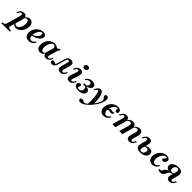

<svg xmlns="http://www.w3.org/2000/svg" viewBox="518 -2728 5020 5020"><g transform="rotate(45 3028.0 -218.0)"><path d="M383.1 -427.4Q443.5 -427.4 478.2 -385.5Q512.9 -343.5 512.9 -269.4Q512.9 -213.7 494.8 -162.9Q476.6 -112.1 444.8 -73Q412.9 -33.9 372.6 -11.3Q332.3 11.3 287.9 11.3Q250.8 11.3 222.2 -5.2Q193.5 -21.8 182.3 -50.8L193.5 -81.5Q204.8 -61.3 223.8 -50Q242.7 -38.7 263.7 -38.7Q290.3 -38.7 314.5 -56.5Q338.7 -74.2 357.7 -104.8Q376.6 -135.5 387.5 -175Q398.4 -214.5 398.4 -258.1Q398.4 -311.3 381 -339.1Q363.7 -366.9 331.5 -366.9Q308.9 -366.9 288.7 -352.4Q268.5 -337.9 251.6 -308.9L243.5 -323.4Q266.1 -374.2 301.6 -400.8Q337.1 -427.4 383.1 -427.4ZM121 -208.1 147.6 -303.2Q157.3 -336.3 150.4 -355.2Q143.5 -374.2 121 -374.2Q103.2 -374.2 88.3 -362.1Q73.4 -350 59.7 -325L44.4 -295.2H7.3L27.4 -332.3Q44.4 -363.7 64.1 -385.1Q83.9 -406.5 108.9 -417.3Q133.9 -428.2 163.7 -428.2Q206.5 -428.2 230.6 -410.1Q254.8 -391.9 260.9 -358.5Q266.9 -325 254 -279L234.7 -208.1ZM67.7 183.9Q41.9 183.9 19.4 184.3Q-3.2 184.7 -25 185.1Q-46.8 185.5 -71 186.3L-60.5 150L-35.5 146.8Q-12.9 143.5 1.2 137.5Q15.3 131.5 24.2 119.4Q33.1 107.3 38.7 86.3L121 -208.1H234.7L154 76.6Q144.4 111.3 159.3 126.2Q174.2 141.1 219.4 146L254.8 149.2L244.4 186.3Q224.2 185.5 196.4 185.1Q168.5 184.7 135.9 184.3Q103.2 183.9 67.7 183.9Z M762.1 11.3Q689.5 11.3 648.8 -31Q608.1 -73.4 608.1 -149.2Q608.1 -204.8 629 -255.2Q650 -305.6 686.7 -344.8Q723.4 -383.9 771 -406Q818.5 -428.2 871 -428.2Q924.2 -428.2 952 -406.5Q979.8 -384.7 979.8 -343.5Q979.8 -300 947.2 -260.5Q914.5 -221 854.8 -190.7Q795.2 -160.5 713.7 -143.5V-173.4Q770.2 -192.7 809.3 -220.6Q848.4 -248.4 869.4 -281.5Q890.3 -314.5 890.3 -349.2Q890.3 -371 881.9 -381.9Q873.4 -392.7 858.9 -392.7Q834.7 -392.7 810.5 -372.2Q786.3 -351.6 766.5 -317.7Q746.8 -283.9 734.7 -242.7Q722.6 -201.6 722.6 -160.5Q722.6 -104.8 744 -75Q765.3 -45.2 805.6 -45.2Q837.1 -45.2 862.9 -62.5Q888.7 -79.8 909.7 -113.7H944.4Q913.7 -51.6 868.1 -20.2Q822.6 11.3 762.1 11.3Z M1181.5 11.3Q1120.2 11.3 1085.9 -30.2Q1051.6 -71.8 1051.6 -146Q1051.6 -203.2 1071 -254Q1090.3 -304.8 1124.2 -344Q1158.1 -383.1 1202.4 -405.6Q1246.8 -428.2 1296 -428.2Q1336.3 -428.2 1373.8 -411.3Q1411.3 -394.4 1443.5 -361.3L1366.1 -309.7Q1362.1 -348.4 1344.8 -369.8Q1327.4 -391.1 1300 -391.1Q1274.2 -391.1 1250.4 -371.8Q1226.6 -352.4 1207.7 -319Q1188.7 -285.5 1177.8 -243.5Q1166.9 -201.6 1166.9 -156.5Q1166.9 -103.2 1183.5 -76.6Q1200 -50 1233.1 -50Q1256.5 -50 1276.2 -64.5Q1296 -79 1312.9 -107.3L1321 -93.5Q1298.4 -41.1 1263.7 -14.9Q1229 11.3 1181.5 11.3ZM1329.8 -208.1 1371 -354.8Q1410.5 -368.5 1442.3 -386.3Q1474.2 -404 1504.8 -429.8L1525 -401.6Q1511.3 -390.3 1502 -379Q1492.7 -367.7 1486.3 -352.8Q1479.8 -337.9 1474.2 -316.1L1443.5 -208.1ZM1416.9 -112.9Q1407.3 -79.8 1414.1 -60.9Q1421 -41.9 1443.5 -41.9Q1461.3 -41.9 1476.2 -54.4Q1491.1 -66.9 1504 -91.1L1520.2 -121H1556.5L1537.1 -83.9Q1520.2 -52.4 1500.4 -31Q1480.6 -9.7 1456 1.2Q1431.5 12.1 1400 12.1Q1358.1 11.3 1333.9 -6.9Q1309.7 -25 1303.6 -58.1Q1297.6 -91.1 1309.7 -137.1L1329.8 -208.1H1443.5Z M1624.2 11.3Q1592.7 11.3 1574.2 -3.2Q1555.6 -17.7 1555.6 -41.9Q1555.6 -62.9 1569 -76.2Q1582.3 -89.5 1603.2 -89.5Q1620.2 -89.5 1631.5 -82.7Q1642.7 -75.8 1652.4 -69Q1662.1 -62.1 1671.8 -62.1Q1683.9 -62.1 1694.4 -77.4Q1704.8 -92.7 1714.5 -126.6L1765.3 -308.9Q1782.3 -371 1815.3 -399.6Q1848.4 -428.2 1900 -428.2Q1941.1 -428.2 1965.7 -411.3Q1990.3 -394.4 1997.2 -362.1Q2004 -329.8 1991.1 -283.1L1969.4 -208.1H1856.5L1884.7 -311.3Q1893.5 -341.1 1886.3 -356.9Q1879 -372.6 1858.1 -372.6Q1837.9 -372.6 1824.2 -356.9Q1810.5 -341.1 1800.8 -304.8L1750 -125Q1731.5 -55.6 1700.4 -22.2Q1669.4 11.3 1624.2 11.3ZM1942.7 -112.9Q1933.9 -79.8 1940.3 -60.9Q1946.8 -41.9 1969.4 -41.9Q1987.1 -41.9 2002 -54.4Q2016.9 -66.9 2030.6 -91.1L2046 -121H2083.1L2062.9 -83.9Q2046.8 -52.4 2026.6 -31Q2006.5 -9.7 1981.9 1.2Q1957.3 12.1 1926.6 12.1Q1883.9 11.3 1859.7 -6.9Q1835.5 -25 1829.4 -58.1Q1823.4 -91.1 1836.3 -137.1L1856.5 -208.1H1969.4Z M2280.6 -111.3Q2270.2 -79 2274.6 -60.5Q2279 -41.9 2301.6 -41.9Q2319.4 -41.9 2334.3 -54.4Q2349.2 -66.9 2362.1 -91.9L2378.2 -121.8H2414.5L2395.2 -84.7Q2378.2 -53.2 2358.5 -31.9Q2338.7 -10.5 2314.1 0.4Q2289.5 11.3 2258.1 11.3Q2216.1 11.3 2192.7 -6.5Q2169.4 -24.2 2165.3 -56.9Q2161.3 -89.5 2175.8 -134.7L2233.1 -305.6Q2243.5 -337.9 2239.1 -356Q2234.7 -374.2 2212.1 -374.2Q2194.4 -374.2 2179.4 -362.1Q2164.5 -350 2151.6 -325L2135.5 -295.2H2099.2L2118.5 -332.3Q2135.5 -363.7 2155.2 -385.1Q2175 -406.5 2200 -417.3Q2225 -428.2 2255.6 -428.2Q2297.6 -428.2 2321 -410.1Q2344.4 -391.9 2348.8 -359.3Q2353.2 -326.6 2338.7 -281.5ZM2316.9 -497.6Q2287.1 -497.6 2268.1 -514.5Q2249.2 -531.5 2249.2 -558.1Q2249.2 -588.7 2272.2 -608.9Q2295.2 -629 2327.4 -629Q2358.1 -629 2376.6 -612.1Q2395.2 -595.2 2395.2 -567.7Q2395.2 -538.7 2372.6 -518.1Q2350 -497.6 2316.9 -497.6Z M2601.6 11.3Q2555.6 11.3 2519.8 -0.4Q2483.9 -12.1 2463.7 -33.9Q2443.5 -55.6 2443.5 -84.7Q2443.5 -114.5 2464.5 -136.3Q2485.5 -158.1 2515.3 -158.1Q2535.5 -158.1 2546.8 -148.4Q2558.1 -138.7 2558.1 -120.2Q2558.1 -105.6 2552 -95.2Q2546 -84.7 2539.9 -75Q2533.9 -65.3 2533.9 -54.8Q2533.9 -40.3 2549.2 -32.3Q2564.5 -24.2 2590.3 -25Q2632.3 -25.8 2658.1 -53.2Q2683.9 -80.6 2683.9 -123.4Q2683.9 -151.6 2672.2 -172.6Q2660.5 -193.5 2638.7 -201.6Q2626.6 -196 2616.1 -193.1Q2605.6 -190.3 2596.8 -190.3Q2568.5 -190.3 2568.5 -212.1Q2568.5 -236.3 2604.8 -236.3Q2612.9 -236.3 2622.2 -235.1Q2631.5 -233.9 2645.2 -229.8Q2662.1 -237.9 2675.4 -251.2Q2688.7 -264.5 2696.8 -281.5Q2704.8 -298.4 2704.8 -315.3Q2704.8 -342.7 2687.9 -358.5Q2671 -374.2 2639.5 -374.2Q2609.7 -374.2 2585.5 -360.1Q2561.3 -346 2542.7 -317.7H2508.1Q2531.5 -370.2 2578.6 -398.8Q2625.8 -427.4 2687.9 -427.4Q2745.2 -427.4 2780.2 -402.8Q2815.3 -378.2 2815.3 -337.1Q2815.3 -296 2777.4 -264.1Q2739.5 -232.3 2674.2 -216.9Q2733.9 -207.3 2765.3 -181.5Q2796.8 -155.6 2796.8 -116.9Q2796.8 -80.6 2771 -51.6Q2745.2 -22.6 2701.2 -5.6Q2657.3 11.3 2601.6 11.3Z M2852.4 192.7Q2821.8 192.7 2802.4 178.2Q2783.1 163.7 2783.1 139.5Q2783.1 118.5 2798.4 104.8Q2813.7 91.1 2836.3 91.1Q2850.8 91.1 2863.3 96Q2875.8 100.8 2886.7 106.9Q2897.6 112.9 2908.5 117.7Q2919.4 122.6 2930.6 122.6Q2954 122.6 2984.7 102Q3015.3 81.5 3049.6 47.6Q3083.9 13.7 3117.3 -27.8Q3150.8 -69.4 3177.4 -112.9Q3204 -156.5 3220.2 -194.8Q3236.3 -233.1 3236.3 -260.5Q3236.3 -282.3 3227.4 -297.6Q3218.5 -312.9 3206.9 -325.4Q3195.2 -337.9 3185.9 -350.8Q3176.6 -363.7 3176.6 -381.5Q3176.6 -401.6 3191.1 -414.9Q3205.6 -428.2 3229 -428.2Q3259.7 -428.2 3277 -405.2Q3294.4 -382.3 3294.4 -341.1Q3294.4 -293.5 3273.4 -235.9Q3252.4 -178.2 3216.1 -118.5Q3179.8 -58.9 3134.3 -3.2Q3088.7 52.4 3039.1 96.8Q2989.5 141.1 2941.5 166.9Q2893.5 192.7 2852.4 192.7ZM3021 96Q3026.6 32.3 3026.6 -33.5Q3026.6 -99.2 3021 -158.5Q3015.3 -217.7 3005.6 -263.7Q2996 -309.7 2982.7 -336.3Q2969.4 -362.9 2953.2 -362.9Q2943.5 -362.9 2933.5 -353.2Q2923.4 -343.5 2911.3 -321.8L2896.8 -295.2H2860.5L2886.3 -345.2Q2908.1 -387.1 2935.5 -407.7Q2962.9 -428.2 2996.8 -428.2Q3043.5 -428.2 3073.4 -385.1Q3103.2 -341.9 3118.1 -251.6Q3133.1 -161.3 3131.5 -18.5Q3116.1 0.8 3099.2 20.2Q3082.3 39.5 3063.3 58.1Q3044.4 76.6 3021 96Z M3529.8 11.3Q3458.9 11.3 3418.1 -31.5Q3377.4 -74.2 3377.4 -150Q3377.4 -205.6 3398.4 -256Q3419.4 -306.5 3455.6 -345.2Q3491.9 -383.9 3538.3 -406Q3584.7 -428.2 3637.1 -428.2Q3689.5 -428.2 3721.8 -404.4Q3754 -380.6 3754 -341.9Q3754 -317.7 3739.9 -303.2Q3725.8 -288.7 3702.4 -288.7Q3683.1 -288.7 3671.4 -300Q3659.7 -311.3 3659.7 -333.9Q3659.7 -346 3662.1 -356.9Q3664.5 -367.7 3665.3 -375.4Q3666.1 -383.1 3662.1 -387.9Q3658.1 -392.7 3645.2 -392.7Q3616.1 -392.7 3589.1 -373.4Q3562.1 -354 3540.3 -320.6Q3518.5 -287.1 3505.6 -245.6Q3492.7 -204 3492.7 -158.9Q3492.7 -104 3514.1 -74.6Q3535.5 -45.2 3574.2 -45.2Q3604 -45.2 3629 -62.1Q3654 -79 3674.2 -113.7H3709.7Q3679 -51.6 3634.3 -20.2Q3589.5 11.3 3529.8 11.3ZM3491.9 -171 3484.7 -186.3Q3496.8 -218.5 3512.1 -233.1Q3527.4 -247.6 3550 -247.6Q3571.8 -247.6 3591.5 -240.3Q3611.3 -233.1 3631.5 -233.1Q3641.1 -233.1 3650 -237.1Q3658.9 -241.1 3666.1 -249.2L3684.7 -236.3Q3674.2 -204.8 3656.9 -190.7Q3639.5 -176.6 3615.3 -176.6Q3590.3 -176.6 3570.2 -183.9Q3550 -191.1 3530.6 -191.1Q3518.5 -191.1 3508.9 -185.9Q3499.2 -180.6 3491.9 -171Z M4164.5 -208.1 4183.1 -273.4Q4196.8 -323.4 4185.5 -348.8Q4174.2 -374.2 4138.7 -374.2Q4106.5 -374.2 4080.2 -353.2Q4054 -332.3 4031.5 -290.3L4023.4 -310.5Q4053.2 -369.4 4094.4 -398.8Q4135.5 -428.2 4189.5 -428.2Q4258.1 -428.2 4286.3 -383.5Q4314.5 -338.7 4293.5 -261.3L4278.2 -208.1ZM4412.1 -208.1 4431.5 -277.4Q4444.4 -325 4433.9 -349.6Q4423.4 -374.2 4390.3 -374.2Q4359.7 -374.2 4334.3 -353.2Q4308.9 -332.3 4287.1 -290.3L4279 -310.5Q4308.9 -370.2 4348.8 -399.2Q4388.7 -428.2 4440.3 -428.2Q4508.1 -428.2 4535.1 -383.9Q4562.1 -339.5 4541.1 -263.7L4525.8 -208.1ZM3909.7 -208.1 3936.3 -303.2Q3946 -336.3 3939.1 -355.2Q3932.3 -374.2 3909.7 -374.2Q3891.9 -374.2 3877 -362.1Q3862.1 -350 3848.4 -325L3833.1 -295.2H3796L3816.1 -332.3Q3833.1 -363.7 3852.8 -385.1Q3872.6 -406.5 3897.6 -417.3Q3922.6 -428.2 3952.4 -428.2Q3995.2 -428.2 4019.4 -410.1Q4043.5 -391.9 4049.6 -358.5Q4055.6 -325 4042.7 -279L4023.4 -208.1ZM3850.8 0 3909.7 -208.1H4023.4L3964.5 0ZM4106.5 0 4164.5 -208.1H4278.2L4220.2 0ZM4499.2 -112.9Q4489.5 -79.8 4496.4 -60.9Q4503.2 -41.9 4525.8 -41.9Q4543.5 -41.9 4558.5 -54.4Q4573.4 -66.9 4586.3 -91.1L4602.4 -121H4638.7L4619.4 -83.9Q4602.4 -52.4 4582.3 -31Q4562.1 -9.7 4537.9 1.2Q4513.7 12.1 4482.3 12.1Q4440.3 11.3 4416.1 -6.9Q4391.9 -25 4385.9 -58.1Q4379.8 -91.1 4392.7 -137.1L4412.1 -208.1H4525.8Z M4754 -208.1 4780.6 -303.2Q4790.3 -336.3 4783.5 -355.2Q4776.6 -374.2 4754 -374.2Q4736.3 -374.2 4721.4 -362.1Q4706.5 -350 4692.7 -325L4677.4 -295.2H4640.3L4660.5 -332.3Q4677.4 -363.7 4697.2 -385.1Q4716.9 -406.5 4741.9 -417.3Q4766.9 -428.2 4796.8 -428.2Q4839.5 -428.2 4863.7 -410.1Q4887.9 -391.9 4894 -358.5Q4900 -325 4887.1 -279L4867.7 -208.1ZM4883.9 11.3Q4789.5 11.3 4754 -36.3Q4718.5 -83.9 4744.4 -175L4754 -208.1H4867.7L4843.5 -123.4Q4830.6 -75 4843.1 -49.6Q4855.6 -24.2 4891.1 -24.2Q4918.5 -24.2 4940.3 -39.5Q4962.1 -54.8 4975 -80.6Q4987.9 -106.5 4987.9 -137.9Q4987.9 -197.6 4929 -197.6Q4904 -197.6 4880.6 -185.9Q4857.3 -174.2 4843.5 -154L4846.8 -185.5Q4870.2 -213.7 4907.7 -229.4Q4945.2 -245.2 4987.1 -245.2Q5041.1 -245.2 5072.2 -218.5Q5103.2 -191.9 5103.2 -145.2Q5103.2 -100 5075 -64.5Q5046.8 -29 4997.2 -8.9Q4947.6 11.3 4883.9 11.3Z M5331.5 11.3Q5259.7 11.3 5219.4 -31.9Q5179 -75 5179 -150Q5179 -205.6 5200 -255.6Q5221 -305.6 5257.3 -344.4Q5293.5 -383.1 5340.7 -405.6Q5387.9 -428.2 5440.3 -428.2Q5492.7 -428.2 5523 -406Q5553.2 -383.9 5553.2 -346Q5553.2 -321 5540.3 -298.8Q5527.4 -276.6 5506.9 -262.5Q5486.3 -248.4 5462.1 -248.4Q5442.7 -248.4 5431.5 -257.7Q5420.2 -266.9 5420.2 -283.1Q5420.2 -298.4 5429 -310.1Q5437.9 -321.8 5450 -331.9Q5462.1 -341.9 5471 -351.6Q5479.8 -361.3 5479.8 -373.4Q5479.8 -391.9 5452.4 -391.9Q5421.8 -391.9 5393.5 -372.6Q5365.3 -353.2 5342.7 -320.6Q5320.2 -287.9 5306.9 -246.4Q5293.5 -204.8 5293.5 -161.3Q5293.5 -106.5 5314.1 -75.8Q5334.7 -45.2 5374.2 -45.2Q5405.6 -45.2 5430.2 -62.1Q5454.8 -79 5475.8 -113.7H5510.5Q5480.6 -51.6 5435.9 -20.2Q5391.1 11.3 5331.5 11.3Z M5962.1 11.3Q5901.6 11.3 5877.8 -28.6Q5854 -68.5 5873.4 -137.1L5916.1 -292.7Q5929.8 -341.9 5917.7 -367.3Q5905.6 -392.7 5870.2 -392.7Q5842.7 -392.7 5820.6 -377.8Q5798.4 -362.9 5785.9 -337.9Q5773.4 -312.9 5773.4 -281.5Q5773.4 -245.2 5792.3 -227.8Q5811.3 -210.5 5850.8 -210.5Q5865.3 -210.5 5880.6 -213.3Q5896 -216.1 5908.1 -220.2L5904 -193.5Q5883.9 -186.3 5854.8 -181Q5825.8 -175.8 5800 -175.8Q5733.9 -175.8 5695.6 -204Q5657.3 -232.3 5657.3 -280.6Q5657.3 -322.6 5685.9 -356Q5714.5 -389.5 5764.5 -408.9Q5814.5 -428.2 5877.4 -428.2Q5972.6 -428.2 6007.3 -381.5Q6041.9 -334.7 6016.1 -243.5L5979.8 -113.7Q5970.2 -79.8 5977 -61.3Q5983.9 -42.7 6006.5 -42.7Q6023.4 -42.7 6039.1 -55.2Q6054.8 -67.7 6068.5 -93.5L6083.1 -121.8H6120.2L6101.6 -87.1Q6073.4 -33.9 6040.3 -11.3Q6007.3 11.3 5962.1 11.3ZM5630.6 11.3Q5603.2 11.3 5579.4 3.6Q5555.6 -4 5537.9 -18.5L5559.7 -48.4Q5572.6 -39.5 5587.1 -39.5Q5600.8 -39.5 5611.7 -48.8Q5622.6 -58.1 5633.9 -78.2L5647.6 -103.2Q5662.9 -131.5 5684.3 -148.4Q5705.6 -165.3 5739.5 -175Q5773.4 -184.7 5828.2 -188.7L5846.8 -180.6Q5818.5 -174.2 5805.6 -163.7Q5792.7 -153.2 5779 -126.6L5737.1 -49.2Q5721 -18.5 5694.8 -3.6Q5668.5 11.3 5630.6 11.3Z"/></g></svg>

Font: Playfair 9pt
Style: Bold Italic
Weight: 700
Italic angle: -15.6°
Designer: Claus Eggers Sørensen
Foundry: Claus Eggers Sørensen
Version: Version 2.203